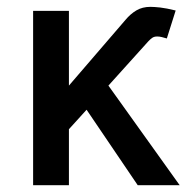

<svg xmlns="http://www.w3.org/2000/svg" viewBox="-20 -543 564 563"><path d="M383.8 0 233.9 -221.2 182.1 -164.1V0H77.1V-511.2H182.1V-292L348.1 -484.9Q362.3 -502 379.9 -512.5Q397.5 -522.9 420.9 -522.9Q431.6 -522.9 449.7 -521Q467.8 -519 495.1 -512.2L469.2 -430.2Q461.4 -432.6 454.3 -434.3Q447.3 -436 440.9 -436Q432.1 -436 426.5 -432.1Q420.9 -428.2 415 -421.9L297.9 -292L506.8 0Z"/></svg>

Font: Clear Sans Medium
Style: Regular
Weight: 500
Foundry: Intel Corporation
Version: Version 1.00